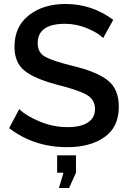

<svg xmlns="http://www.w3.org/2000/svg" viewBox="-20 -735 651 968"><path d="M500 -543Q477 -568 421.5 -591.5Q366 -615 308 -615Q170 -615 170 -517Q170 -470 207.5 -449Q245 -428 345 -403Q465 -375 522 -331Q579 -287 579 -197Q579 -94 506.5 -43.5Q434 7 319 7Q151 7 26 -89L77 -185Q108 -153 177.5 -123.5Q247 -94 321 -94Q387 -94 423 -117.5Q459 -141 459 -185Q459 -234 415.5 -258Q372 -282 264 -309Q152 -339 102.5 -379.5Q53 -420 53 -499Q53 -601 125.5 -658Q198 -715 311 -715Q443 -715 551 -635ZM277 213 300 136H268V48H363V136L328 213Z"/></svg>

Font: Raleway-v4020 SemiBold
Style: Regular
Weight: 600
Designer: Matt McInerney, Pablo Impallari, Rodrigo Fuenzalida
Foundry: Matt McInerney, Pablo Impallari, Rodrigo Fuenzalida
Version: Version 4.020;PS 004.020;hotconv 1.0.88;makeotf.lib2.5.64775